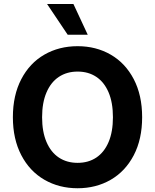

<svg xmlns="http://www.w3.org/2000/svg" viewBox="-20 -953 793 982"><path d="M377 9.8Q282.2 9.8 207 -33.7Q131.8 -77.1 88.9 -159.4Q45.9 -241.7 45.9 -353.5Q45.9 -465.8 88.9 -548.1Q131.8 -630.4 207 -673.6Q282.2 -716.8 377 -716.8Q471.2 -716.8 546.1 -673.6Q621.1 -630.4 664.1 -548.1Q707 -465.8 707 -353.5Q707 -241.2 664.1 -158.9Q621.1 -76.7 546.1 -33.4Q471.2 9.8 377 9.8ZM377 -586.9Q321.8 -586.9 281 -559.8Q240.2 -532.7 217.8 -480.2Q195.3 -427.7 195.3 -353.5Q195.3 -279.3 217.8 -226.8Q240.2 -174.3 281 -147.2Q321.8 -120.1 377 -120.1Q432.1 -120.1 472.7 -147.2Q513.2 -174.3 535.4 -226.6Q557.6 -278.8 557.6 -353.5Q557.6 -428.2 535.4 -480.5Q513.2 -532.7 472.7 -559.8Q432.1 -586.9 377 -586.9ZM220.7 -932.6H355.5L428.7 -775.4H326.2Z"/></svg>

Font: Pretendard
Style: Bold
Weight: 700
Designer: Base glyphs from Inter by Rasmus Andersson; Hangeul glyphs from Noto Sans CJK(Source Han Sans) by Jang Soo-young and Kan
Foundry: Kil Hyung-jin
Version: Version 1.309